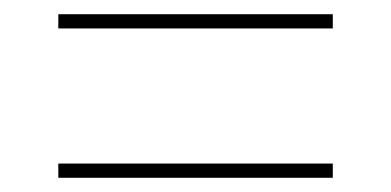

<svg xmlns="http://www.w3.org/2000/svg" viewBox="-20 -492 550 270"><path d="M62 -452V-472H448V-452ZM62 -242V-262H448V-242Z"/></svg>

Font: Noto Serif Display SemiCondensed Black
Style: Regular
Weight: 900
Width: 4
Designer: Monotype Design Team
Foundry: Monotype Imaging Inc.
Version: Version 2.009